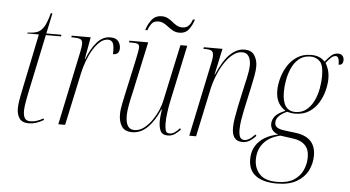

<svg xmlns="http://www.w3.org/2000/svg" viewBox="-59 -805 2096 1151"><g transform="rotate(5 989.0 -229.5)"><path d="M132 10Q91 10 74.5 -13.5Q58 -37 58 -72Q58 -92 61.5 -116Q65 -140 76 -192L145 -526H74L76 -531Q107 -532 130.5 -539Q154 -546 172 -573Q190 -600 205 -659H215L189 -536H280L278 -526H187L113 -175Q102 -121 99 -98.5Q96 -76 96 -63Q96 -33 105.5 -18Q115 -3 139 -3Q160 -3 178.5 -9.5Q197 -16 217 -27L220 -18Q173 10 132 10Z M401 -442Q408 -474 408 -492Q408 -514 394.5 -520Q381 -526 354 -526H340L342 -536H456L432 -402H434Q459 -467 493.5 -506.5Q528 -546 574 -546Q608 -546 622 -527.5Q636 -509 636 -486Q636 -447 598 -447Q598 -457 598 -467Q598 -504 588.5 -517.5Q579 -531 561 -531Q536 -531 513.5 -511.5Q491 -492 472 -460.5Q453 -429 439 -391.5Q425 -354 417 -317L349 0H308Z M967 10Q934 10 923 -13Q912 -36 912 -74Q912 -85 913.5 -101Q915 -117 919 -144H917Q850 9 753 9Q708 9 689.5 -19.5Q671 -48 671 -91Q671 -119 679 -157.5Q687 -196 694 -228L735 -415Q740 -439 745 -464Q750 -489 750 -500Q750 -517 740 -521.5Q730 -526 702 -526H687L689 -536H802L735 -226Q727 -194 719.5 -153.5Q712 -113 712 -88Q712 -5 764 -5Q796 -5 823 -26Q850 -47 871 -78Q892 -109 905.5 -141.5Q919 -174 923 -197L996 -536H1037L965 -198Q958 -166 953 -129Q948 -92 948 -63Q948 -36 953 -19.5Q958 -3 976 -3Q994 -3 1008.5 -13.5Q1023 -24 1037 -40L1043 -32Q1029 -17 1010.5 -3.5Q992 10 967 10ZM983 -610Q961 -610 945 -618.5Q929 -627 915 -638Q901 -649 886 -657.5Q871 -666 853 -666Q824 -666 810.5 -647Q797 -628 791 -608H778Q787 -641 809 -670Q831 -699 870 -699Q891 -699 907 -690.5Q923 -682 936.5 -670.5Q950 -659 964.5 -651Q979 -643 998 -643Q1023 -643 1037 -659Q1051 -675 1057 -696H1069Q1060 -664 1040 -637Q1020 -610 983 -610Z M1416 10Q1353 10 1353 -70Q1353 -97 1358.5 -130Q1364 -163 1372 -202L1402 -340Q1405 -351 1409.5 -371.5Q1414 -392 1417.5 -414.5Q1421 -437 1421 -455Q1421 -469 1417 -485.5Q1413 -502 1401.5 -514Q1390 -526 1368 -526Q1340 -526 1313 -504.5Q1286 -483 1263.5 -448.5Q1241 -414 1224 -371.5Q1207 -329 1198 -287L1137 0H1096L1189 -442Q1192 -457 1194 -468.5Q1196 -480 1196 -489Q1196 -510 1186 -518Q1176 -526 1147 -526H1135L1137 -536H1249L1215 -378H1217Q1255 -466 1295.5 -504.5Q1336 -543 1381 -543Q1424 -543 1442 -514.5Q1460 -486 1460 -449Q1460 -424 1454 -391.5Q1448 -359 1441 -327L1410 -185Q1403 -152 1398 -120.5Q1393 -89 1393 -62Q1393 -34 1400.5 -18.5Q1408 -3 1428 -3Q1440 -3 1455 -11.5Q1470 -20 1491 -42L1497 -34Q1475 -10 1456.5 0Q1438 10 1416 10Z M1642 240Q1562 240 1517 207.5Q1472 175 1472 108Q1472 62 1492.5 28.5Q1513 -5 1548.5 -25.5Q1584 -46 1626 -53Q1600 -63 1589.5 -79Q1579 -95 1579 -114Q1579 -137 1595 -158.5Q1611 -180 1658 -199Q1632 -214 1615 -242.5Q1598 -271 1598 -317Q1598 -351 1609 -391Q1620 -431 1642 -466Q1664 -501 1699 -523.5Q1734 -546 1783 -546Q1836 -546 1865 -513Q1885 -538 1902 -553Q1919 -568 1943 -568Q1960 -568 1969 -557.5Q1978 -547 1978 -532Q1978 -519 1972 -510.5Q1966 -502 1951 -502Q1951 -552 1930 -552Q1916 -552 1902.5 -540Q1889 -528 1872 -506Q1880 -494 1888.5 -469.5Q1897 -445 1897 -411Q1897 -381 1887.5 -342.5Q1878 -304 1857 -268.5Q1836 -233 1801 -210Q1766 -187 1716 -187Q1700 -187 1687 -189.5Q1674 -192 1668 -194Q1603 -165 1603 -124Q1603 -103 1619 -93.5Q1635 -84 1663 -81L1726 -73Q1851 -59 1851 54Q1851 102 1829.5 144.5Q1808 187 1762 213.5Q1716 240 1642 240ZM1717 -197Q1756 -197 1783.5 -219.5Q1811 -242 1827.5 -277Q1844 -312 1851 -351.5Q1858 -391 1858 -425Q1858 -490 1836 -513Q1814 -536 1779 -536Q1739 -536 1711.5 -514Q1684 -492 1668 -457Q1652 -422 1645 -383.5Q1638 -345 1638 -312Q1638 -197 1717 -197ZM1644 230Q1707 230 1744.5 206Q1782 182 1798.5 144.5Q1815 107 1815 67Q1815 20 1790 -5.5Q1765 -31 1719 -37L1640 -48Q1573 -32 1539.5 8.5Q1506 49 1506 107Q1506 159 1538.5 194.5Q1571 230 1644 230Z"/></g></svg>

Font: Noto Serif Display Condensed ExtraLight
Style: Italic
Weight: 200
Width: 3
Italic angle: -12°
Designer: Monotype Design Team
Foundry: Monotype Imaging Inc.
Version: Version 2.009